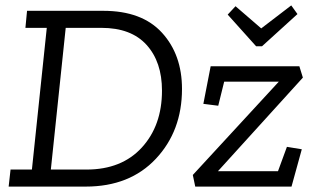

<svg xmlns="http://www.w3.org/2000/svg" viewBox="-20 -690 1174 710"><path d="M927 -519 822 -636 851 -667 946 -585 1057 -670 1080 -638 949 -519ZM362 -650Q505 -650 579 -569Q653 -488 653 -361Q653 -206 556.5 -103Q460 0 297 0H12L19 -63H98L153 -587H74L80 -650ZM300 -63Q430 -63 504.5 -144.5Q579 -226 579 -355Q579 -461 522 -524Q465 -587 355 -587H223L168 -63ZM1058 0H702L693 -43L1011 -388H809L787 -299L732 -306L759 -445H1087L1100 -403L786 -57H1008L1041 -147L1096 -138Z"/></svg>

Font: Zilla Slab Regular
Style: Italic
Weight: 400
Italic angle: -6°
Designer: Typotheque.com
Foundry: Typotheque type foundry
Version: Version 1.1; 2017; ttfautohint (v1.6)